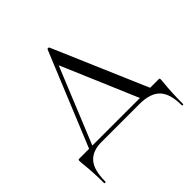

<svg xmlns="http://www.w3.org/2000/svg" viewBox="-211 -807 1170 1170"><g transform="rotate(-45 374.0 -221.5)"><path d="M725 -13Q725 -9 723 15Q715 87 715 187Q715 192 709.5 192Q704 192 704 187Q704 88 662 44Q620 0 525 0H199Q124 0 85 43Q46 86 46 187Q46 192 40 192Q34 192 34 187Q34 100 26 25Q23 4 23 -13Q23 -20 25 -22Q27 -24 34 -24H117L367 -632Q369 -635 374 -635Q381 -635 382 -632L643 -24H713Q722 -24 723.5 -22.5Q725 -21 725 -13ZM555 -24 346 -515 145 -24Z"/></g></svg>

Font: Cormorant Infant Medium
Style: Regular
Weight: 500
Designer: Christian Thalmann (Catharsis Fonts)
Version: Version 3.000